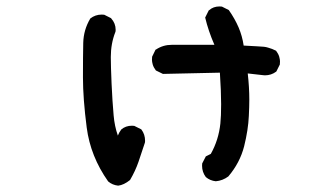

<svg xmlns="http://www.w3.org/2000/svg" viewBox="-20 -484 1040 599"><path d="M317.4 82Q262.2 3.9 250.5 -86.2Q238.8 -176.3 238.8 -242.9Q238.8 -309.6 239.7 -350.3Q240.7 -391.1 261.7 -426.3Q277.3 -438.5 297.4 -438.5Q300.8 -438.5 305.2 -438L326.7 -427.2L327.1 -426.3Q340.8 -411.1 340.8 -391.1Q340.8 -385.3 339.8 -383.8Q325.7 -348.1 325.7 -306.2Q325.7 -278.3 328.1 -222.9Q330.6 -167.5 334.5 -124Q337.4 -90.3 347.7 -61Q351.1 -70.3 358.4 -80.1Q372.1 -91.8 391.6 -91.8Q394.5 -91.8 398.9 -91.3L420.4 -80.6L421.4 -79.6Q432.6 -64.5 432.6 -44.9Q432.6 -39.1 431.6 -37.6Q421.9 -7.8 412.1 20.8Q402.3 49.3 385.7 77.6Q366.2 93.3 348.6 95.2Q330.6 93.3 317.4 82ZM752.9 -254.9Q757.8 -211.4 757.8 -173.8Q757.8 -150.9 756.3 -122.1Q754.4 -79.1 741.7 -27.8Q728.5 23.9 692.4 66.4Q674.8 79.6 653.3 81.5Q635.3 79.6 622.1 68.4Q610.4 52.7 610.4 33.2Q610.4 30.3 610.8 25.9L622.1 3.9L637.7 -3.9Q662.1 -47.4 667.5 -98.6Q669.9 -121.1 669.9 -159.2Q669.9 -197.3 666 -257.3L488.3 -253.4L466.3 -264.2Q459 -273.9 456.5 -282.7Q454.1 -291.5 454.1 -297.1Q454.1 -302.7 454.6 -307.1L465.3 -329.1L466.8 -329.6Q488.8 -344.2 516.1 -344.2Q519 -344.2 522.5 -344.2H648.9Q629.9 -387.7 620.1 -429.2L631.3 -451.7L632.3 -452.1Q645.5 -463.9 665 -463.9Q668 -463.9 672.4 -463.4L693.8 -452.6Q712.9 -425.3 724.4 -398.4Q735.8 -371.6 740.2 -341.8Q765.1 -340.3 781 -339.6Q796.9 -338.9 803.5 -338.1Q810.1 -337.4 816.4 -335.4Q829.1 -332 841.3 -325.7Q848.6 -315.9 851.1 -307.1Q853.5 -298.3 853.5 -292.7Q853.5 -287.1 853 -282.7L842.3 -261.2L841.3 -260.3Q826.2 -249 806.6 -249Q803.7 -249 800.3 -249.5Z"/></svg>

Font: Bakudai
Style: Medium
Weight: 500
Version: Version 1.48